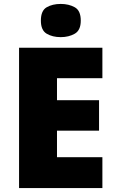

<svg xmlns="http://www.w3.org/2000/svg" viewBox="-20 -957 589 977"><path d="M501 0H77V-714H501V-559H270V-447H484V-292H270V-157H501ZM289 -937Q330 -937 360.5 -920Q391 -903 391 -852Q391 -803 360.5 -785.5Q330 -768 289 -768Q247 -768 217.5 -785.5Q188 -803 188 -852Q188 -903 217.5 -920Q247 -937 289 -937Z"/></svg>

Font: Noto Sans Syriac Western Black
Style: Regular
Weight: 900
Designer: Patrick Giasson and the Monotype Design Team
Foundry: Monotype Imaging Inc.
Version: Version 3.000; ttfautohint (v1.8.4.7-5d5b)